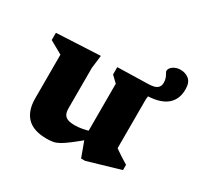

<svg xmlns="http://www.w3.org/2000/svg" viewBox="-143 -818 1033 1002"><g transform="rotate(30 374.0 -317.0)"><path d="M268 -182Q268 -160 275 -146.5Q282 -133 297.8 -127Q313.5 -121 340 -121Q362 -121 387 -125.8Q412 -130.5 435 -138.5L446.5 -98Q400 -59 370.5 -36.5Q341 -14 321.2 -3.2Q301.5 7.5 284.8 10.2Q268 13 247.5 13Q168 13 129.8 -26.2Q91.5 -65.5 91.5 -140.5V-403L14 -446.5V-490L277.5 -503L268 -425ZM632 -545.5Q632 -562 627.2 -574Q622.5 -586 617.5 -594Q612.5 -602 612.5 -606.5Q613.5 -624 632 -636.2Q650.5 -648.5 674.5 -648.5Q705.5 -648.5 726.5 -630.8Q747.5 -613 747.5 -572.5Q747.5 -512.5 709.8 -479.8Q672 -447 596 -443L594 -421.5V-129.5Q599 -126 609 -119Q619 -112 631.2 -104Q643.5 -96 655.2 -88.8Q667 -81.5 675.5 -76.5V-44.5L480 12.5H456L417.5 -92V-416L381 -451V-495L564.5 -499.5Q604 -500.5 618 -512.5Q632 -524.5 632 -545.5Z"/></g></svg>

Font: Newsreader 9pt
Style: Bold
Weight: 700
Designer: Hugues Gentile
Foundry: Production Type
Version: Version 1.003